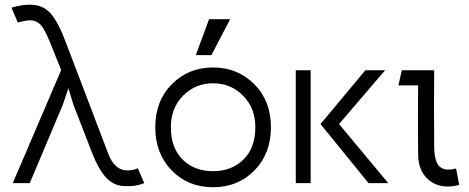

<svg xmlns="http://www.w3.org/2000/svg" viewBox="-20 -763 1953 800"><path d="M495.1 12.2Q453.6 10.3 422.9 -22.2Q392.1 -54.7 365.2 -122.1L286.1 -326.2L265.1 -395L241.2 -325.2L104 0H33.2L234.9 -471.2L189 -585Q168.9 -635.7 152.1 -656.2Q135.3 -676.8 108.9 -678.2Q89.4 -679.2 54.2 -668.9L27.8 -731Q74.7 -745.1 111.8 -743.2Q160.6 -741.7 191.9 -705.8Q223.1 -669.9 254.9 -585L431.2 -122.1Q457 -55.7 505.9 -53.2Q533.2 -51.8 554.2 -62L581.1 0Q559.6 8.3 541.3 11Q522.9 13.7 495.1 12.2Z M691.9 -232.9Q691.9 -146.5 741 -98.1Q790 -49.8 867.7 -49.8Q945.3 -49.8 994.6 -98.4Q1043.9 -147 1043.9 -232.9Q1043.9 -313 992.7 -364.5Q941.4 -416 867.7 -416Q793.9 -416 742.9 -364.5Q691.9 -313 691.9 -232.9ZM627 -232.9Q627 -342.8 696.3 -412.4Q765.6 -481.9 867.7 -481.9Q969.7 -481.9 1039.3 -412.4Q1108.9 -342.8 1108.9 -232.9Q1108.9 -123.5 1040.5 -53.2Q972.2 17.1 867.7 17.1Q763.2 17.1 695.1 -53.2Q627 -123.5 627 -232.9ZM795.9 -533.2 851.1 -683.1H939L860.8 -533.2Z M1212.4 -470.2H1274.4V0H1212.4ZM1315.4 -246.1 1502.4 -470.2H1584.5L1392.6 -246.1L1597.7 0H1515.6Z M1846.2 14.2Q1792.5 14.2 1757.3 -21.7Q1722.2 -57.6 1722.2 -123Q1720.7 -290.5 1722.2 -407.2H1640.1L1654.3 -470.2H1789.1Q1787.6 -301.8 1789.1 -157.2Q1789.1 -134.8 1791.3 -118.7Q1793.5 -102.5 1799.3 -87.4Q1805.2 -72.3 1817.6 -64.5Q1830.1 -56.6 1848.1 -56.2Q1864.3 -56.2 1880.4 -61L1893.1 6.8Q1871.6 14.2 1846.2 14.2Z"/></svg>

Font: Kreadon
Style: Regular
Weight: 400
Designer: kohakuno
Foundry: StudioGnu
Version: Version 1.000;Glyphs 3.1.2 (3151)